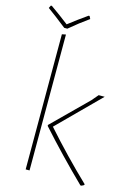

<svg xmlns="http://www.w3.org/2000/svg" viewBox="-125 -886 667 958"><g transform="rotate(15 209.0 -407.5)"><path d="M215 -822 222 -808Q175 -775 124 -732H108Q42 -784 8 -808L15 -822H20Q66 -790 115 -752Q164 -790 210 -822ZM125 -702V0H105V-698ZM392 -452 181 -241Q291 -117 408 -5V-1Q406 2 393 7L389 6Q264 -116 155 -238V-243L332 -418L361 -452Z"/></g></svg>

Font: Alegreya Sans Thin
Style: Regular
Weight: 100
Designer: Juan Pablo del Peral
Foundry: Huerta Tipografica
Version: Version 2.007